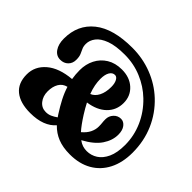

<svg xmlns="http://www.w3.org/2000/svg" viewBox="-176 -1035 1304 1304"><g transform="rotate(45 475.5 -383.5)"><path d="M631 23Q563.5 23 514.8 3.5Q466 -16 428.5 -55Q400.5 -21.5 353.5 -3.5Q306.5 14.5 241.5 14.5Q145 14.5 92.2 -28.2Q39.5 -71 39.5 -155Q39.5 -232.5 102 -286.2Q164.5 -340 280 -350Q273.5 -389 273.5 -430Q273.5 -486.5 297.2 -533.2Q321 -580 366 -607.8Q411 -635.5 474 -635.5Q549 -635.5 596 -592.5Q643 -549.5 643 -482.5Q643 -413.5 595.5 -367.2Q548 -321 464 -309Q482 -273.5 507 -234Q546 -172.5 577.5 -137.5Q608.5 -163.5 622.5 -192.2Q636.5 -221 636.5 -249.5Q636.5 -271.5 634.8 -284.2Q633 -297 633 -317Q633 -348.5 654.2 -371.5Q675.5 -394.5 706.5 -394.5Q732.5 -394.5 751 -370.5Q769.5 -346.5 769.5 -305Q769.5 -249.5 734 -196.8Q698.5 -144 617.5 -100.5Q637 -86 656.2 -80Q675.5 -74 696 -74Q737.5 -74 772.8 -96.5Q808 -119 829.8 -166.2Q851.5 -213.5 851.5 -287.5Q851.5 -375 816 -455.8Q780.5 -536.5 714.5 -600Q656.5 -656 579.5 -688.2Q502.5 -720.5 416 -720.5Q329.5 -720.5 277 -701Q224.5 -681.5 200.8 -650.5Q177 -619.5 177 -585Q177 -561 184.8 -544.8Q192.5 -528.5 200.2 -510.5Q208 -492.5 208 -463Q208 -428.5 186.2 -407Q164.5 -385.5 130 -385.5Q92 -385.5 69 -418.5Q46 -451.5 46 -505Q46 -638 141 -714Q236 -790 419.5 -790Q519.5 -790 609.2 -755.2Q699 -720.5 768 -656Q843 -585.5 883.8 -491.5Q924.5 -397.5 924.5 -287Q924.5 -192 889 -122.2Q853.5 -52.5 787.8 -14.8Q722 23 631 23ZM415 -486.5Q415 -459.5 420.5 -429.8Q426 -400 439 -365.5Q470.5 -378 488.5 -413.2Q506.5 -448.5 506.5 -500Q506.5 -534 495.2 -555Q484 -576 467 -576Q443 -576 429 -552.2Q415 -528.5 415 -486.5ZM221.5 -173.5Q221.5 -127.5 246.8 -96.2Q272 -65 312 -65Q335.5 -65 355 -73.8Q374.5 -82.5 395 -97Q389 -105 383 -114.5Q353 -161 330.8 -204Q308.5 -247 295 -290.5Q258 -281.5 239.8 -250.5Q221.5 -219.5 221.5 -173.5Z"/></g></svg>

Font: Fraunces 72pt S100
Style: Bold
Weight: 700
Version: Version 1.000; ttfautohint (v1.8.3)